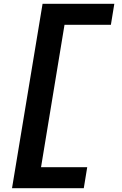

<svg xmlns="http://www.w3.org/2000/svg" viewBox="-20 -843 640 1006"><path d="M43 143 203 -823H579L561 -713H318L195 33H437L419 143Z"/></svg>

Font: Iosevka Curly XBdExObl
Style: Regular
Weight: 800
Width: 7
Italic angle: -9°
Monospace: yes
Designer: Belleve Invis
Foundry: Belleve Invis
Version: Version 11.1.0; ttfautohint (v1.8.3)